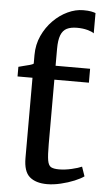

<svg xmlns="http://www.w3.org/2000/svg" viewBox="-58 -867 504 914"><g transform="rotate(5 194.5 -410.0)"><path d="M202.5 10.5Q148.5 10.5 119 -14.8Q89.5 -40 89.5 -105V-488H18V-534Q27.5 -537 42.8 -540.5Q58 -544 71.5 -547.8Q85 -551.5 89.5 -555.5Q89.5 -566 89.5 -576.5Q89.5 -587 89.5 -597Q89.5 -646.5 109 -689Q128.5 -731.5 159.8 -763Q191 -794.5 228.5 -812Q266 -829.5 302.5 -829.5Q326.5 -829.5 340 -826.8Q353.5 -824 361.5 -821V-724Q352.5 -731.5 330.2 -737.5Q308 -743.5 280.5 -743.5Q250.5 -743.5 231.5 -734Q212.5 -724.5 203.2 -700.8Q194 -677 194 -635V-554.5H359V-488H194V-181Q194 -127 198.2 -102.5Q202.5 -78 215.2 -71.2Q228 -64.5 253 -64.5Q281.5 -64.5 313.5 -72Q345.5 -79.5 361.5 -87L377 -42Q361.5 -30.5 332 -18.2Q302.5 -6 267.8 2.2Q233 10.5 202.5 10.5Z"/></g></svg>

Font: Merriweather 20pt
Style: Regular
Weight: 400
Version: Version 2.100